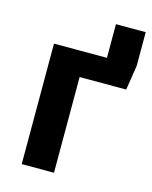

<svg xmlns="http://www.w3.org/2000/svg" viewBox="-105 -747 644 816"><g transform="rotate(15 217.0 -339.0)"><path d="M434 -678V-530L417 -421H212V0H70V-530H303V-678Z"/></g></svg>

Font: FiraSans
Style: Regular
Weight: 600
Designer: Carrois Corporate & Edenspiekermann AG
Foundry: Carrois Corporate GbR & Edenspiekermann AG
Version: Version 3.106;PS 003.106;hotconv 1.0.70;makeotf.lib2.5.58329